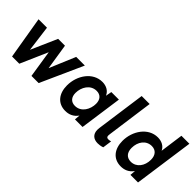

<svg xmlns="http://www.w3.org/2000/svg" viewBox="42 -1394 2101 2101"><g transform="rotate(45 1092.0 -343.5)"><path d="M137 0H249L388 -317L437.5 0H548.5L770.5 -493H636.5L510 -192.5L463 -493H357L224 -190.5L184.5 -493H54Z M969 10C1021.5 10 1075 -7 1116 -64.5L1110.5 0H1228L1297.5 -493H1180.5L1167.5 -423C1144.5 -476.5 1093.5 -503 1033.5 -503C885.5 -503 785.5 -356 785.5 -201.5C785.5 -77.5 851.5 10 969 10ZM909.5 -209.5C909.5 -296 962 -389 1058.5 -389C1119 -389 1153.5 -349 1153.5 -284C1153.5 -199 1102.5 -104 1005.5 -104C944.5 -104 909.5 -144 909.5 -209.5Z M1470.5 10C1488.5 10 1516.5 7.5 1545.5 -3L1560.5 -109.5C1547.5 -106 1534.5 -103.5 1522.5 -103.5C1505 -103.5 1493 -110.5 1493 -132.5C1493 -139 1493.5 -147 1495 -156L1569.5 -697H1446L1366 -122C1365 -112 1364 -102 1364 -93.5C1364 -24 1408 10 1470.5 10Z M1827.5 10C1880 10 1933.5 -7 1974.5 -64.5L1969 0H2086.5L2184.5 -697H2061L2024 -428C2000 -478.5 1950 -503 1892 -503C1744 -503 1644 -356 1644 -201.5C1644 -77.5 1710 10 1827.5 10ZM1769 -217.5C1769 -313.5 1825 -389 1912 -389C1974.5 -389 2011.5 -346 2011.5 -276C2011.5 -181 1956 -104 1869.5 -104C1806 -104 1769 -146.5 1769 -217.5Z"/></g></svg>

Font: HK Grotesk
Style: Bold Italic
Weight: 700
Italic angle: -16°
Designer: Alfredo Marco Pradil
Foundry: Hanken Design Co.
Version: Version 3.001;FEAKit 1.0